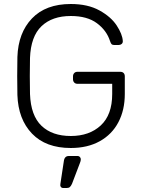

<svg xmlns="http://www.w3.org/2000/svg" viewBox="-20 -730 704 960"><path d="M129 -350Q129 -290 130 -260Q134 -152 187.5 -101Q241 -50 334 -50Q427 -50 484 -103Q541 -156 541 -260V-311H367Q357 -311 351 -317.5Q345 -324 345 -334V-348Q345 -358 351 -364.5Q357 -371 367 -371H581Q592 -371 598 -365Q604 -359 604 -348V-260Q604 -180 572 -119Q540 -58 479 -24Q418 10 334 10Q209 10 140 -62Q71 -134 67 -255Q66 -285 66 -350Q66 -415 67 -445Q71 -566 140 -638Q209 -710 334 -710Q419 -710 477 -678Q535 -646 563.5 -602.5Q592 -559 594 -525V-523Q594 -515 588 -510Q582 -505 573 -505H551Q542 -505 538 -509Q534 -513 530 -525Q513 -578 464.5 -614Q416 -650 334 -650Q241 -650 187.5 -599Q134 -548 130 -440Q129 -410 129 -350ZM324 50H369Q375 50 379.5 55Q384 60 384 66Q384 75 380 84L340 189Q335 200 329.5 205Q324 210 314 210H296Q288 210 284 204Q280 198 282 189L299 77Q302 50 324 50Z"/></svg>

Font: Rubik
Style: Regular
Weight: 300
Designer: Hubert & Fischer
Foundry: Hubert & Fischer
Version: Version 1.100